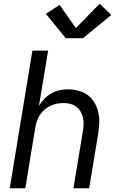

<svg xmlns="http://www.w3.org/2000/svg" viewBox="-20 -1005 640 1025"><path d="M32 0 153 -735H237L188 -440Q200 -460 217 -477.5Q234 -495 255 -507Q276 -519 298.5 -523.5Q321 -528 343 -528Q372 -528 400 -520.5Q428 -513 449.5 -496.5Q471 -480 485 -456Q499 -432 505 -405Q511 -378 510 -348.5Q509 -319 504 -290L456 0H372L422 -302Q425 -321 426 -340Q427 -359 423 -376.5Q419 -394 410 -409.5Q401 -425 387 -435.5Q373 -446 355.5 -450.5Q338 -455 319 -455Q301 -455 283.5 -451.5Q266 -448 249.5 -440.5Q233 -433 219 -421Q205 -409 194.5 -393.5Q184 -378 178 -361Q172 -344 169 -327L115 0ZM423 -801H331L225 -931L298 -979L385 -855L512 -985L574 -925Z"/></svg>

Font: Zed Sans Extended
Style: Italic
Weight: 400
Width: 7
Italic angle: -9°
Designer: Belleve Invis
Foundry: Belleve Invis
Version: Version 1.0.0; ttfautohint (v1.8.4)